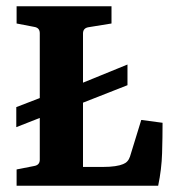

<svg xmlns="http://www.w3.org/2000/svg" viewBox="-20 -593 556 613"><path d="M32 -251 172 -305H186L387 -387V-321L186 -242H172L32 -187ZM431 -210 499 -201Q499 -155 497.5 -104Q496 -53 485 0H33V-52L89 -63Q107 -66 107 -83V-487Q107 -504 90 -507L33 -518V-573H336V-518L262 -506Q245 -503 245 -486V-60H308Q331 -60 347.5 -62.5Q364 -65 373 -69Q389 -75 395 -93Z"/></svg>

Font: Rasa
Style: Regular
Weight: 400
Designer: Anna Giedrys (Yrsa+Rasa design), David Brezina (Yrsa art-direction, Rasa art-direction, design)
Foundry: Rosetta Type Foundry
Version: Version 2.004